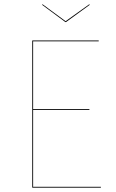

<svg xmlns="http://www.w3.org/2000/svg" viewBox="-20 -867 535 887"><path d="M436 -676H133V-363H393V-359H133V-4H446V0H129V-680H436ZM395 -845 285 -765H282L174 -845L177 -847L283 -769L392 -847Z"/></svg>

Font: FiraGO Four
Style: Regular
Weight: 100
Designer: bBox Type
Foundry: bBox Type GmbH
Version: Version 1.001